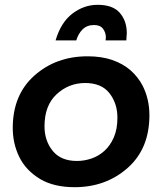

<svg xmlns="http://www.w3.org/2000/svg" viewBox="-20 -773 674 798"><path d="M505 -605H419L420 -618Q420 -637 408.5 -653Q397 -669 371 -669Q341.5 -669 323.2 -650.8Q305 -632.5 297 -605H211Q233 -680 281 -716.5Q329 -753 386 -753Q449 -753 478 -719.5Q507 -686 507 -635ZM290 5Q204.5 5 147.5 -28.5Q87.5 -64.5 60.2 -120.5Q33 -176.5 33 -241Q33 -379 123 -459Q213 -539 344 -539Q402.5 -539 447 -523.5Q491.5 -508 522.5 -480.8Q553.5 -453.5 572.5 -417.5Q601 -361.5 601 -294Q601 -155 510.5 -75Q420 5 290 5ZM300 -104Q330 -104 359.8 -114Q389.5 -124 413.8 -145.8Q438 -167.5 453 -201.8Q468 -236 468 -284Q468 -343 435 -385.5Q402 -428 334 -428Q266 -428 215.5 -381.5Q165 -335 165 -248Q165 -188 199 -146Q233 -104 300 -104Z"/></svg>

Font: Argentum Sans Medium
Style: Italic
Weight: 500
Italic angle: -11°
Designer: Julieta Ulanovsky (font), Cristiano Sobral (main changes and remaster)
Foundry: Julieta Ulanovsky (font), Cristiano Sobral (main changes and remaster)
Version: Version 2.007;June 15, 2022;FontCreator 14.0.0.2814 64-bit; 